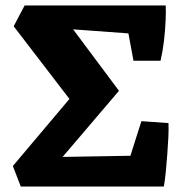

<svg xmlns="http://www.w3.org/2000/svg" viewBox="-20 -682 686 702"><path d="M56 0 27 -75 248 -337 264 -281 30 -586 70 -662H586L558 -552L147 -582L218 -614L415 -350L161 -52L135 -107L487 -113L579 0ZM579 0 426 -16 497 -239 596 -232Q597 -210 595.5 -179.5Q594 -149 591.5 -115.5Q589 -82 586 -52Q583 -22 579 0ZM468 -460 434 -644 586 -662Q587 -641 585.5 -606Q584 -571 579.5 -532.5Q575 -494 567 -460Z"/></svg>

Font: Eczar
Style: Bold
Weight: 700
Designer: Vaibhav Singh
Foundry: Rosetta Type Foundry
Version: Version 2.000